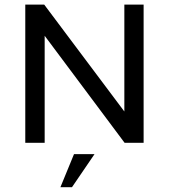

<svg xmlns="http://www.w3.org/2000/svg" viewBox="-20 -615 728 827"><path d="M515.6 -595.2V-134.8L170.4 -595.2H88.9V0H172.4V-460.9L516.6 0H598.6V-595.2ZM240.2 191.4H290L387.2 48.8H298.8Z"/></svg>

Font: Now Medium
Style: Regular
Weight: 500
Designer: Alfredo Marco Pradil
Foundry: Alfredo Marco Pradil
Version: Version 1.200;hotconv 1.0.109;makeotfexe 2.5.65596